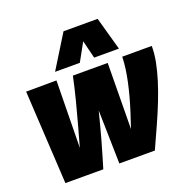

<svg xmlns="http://www.w3.org/2000/svg" viewBox="-137 -923 1048 1057"><g transform="rotate(-20 387.0 -394.5)"><path d="M593 0H385L378 -313Q369 -278 359 -239Q349 -200 337.5 -159Q326 -118 314 -77.5Q302 -37 291 0H69L38 -547L216 -548L210 -155Q228 -220 245 -281.5Q262 -343 278.5 -407Q295 -471 310 -542H514L510 -156Q526 -203 539.5 -245.5Q553 -288 563.5 -327Q574 -366 582 -403Q590 -440 595 -476Q600 -512 601 -547H774Q774 -501 764.5 -453Q755 -405 739 -353.5Q723 -302 701 -246Q679 -190 651.5 -129Q624 -68 593 0ZM225 -595 345 -789H545L599 -595H454L428 -700L370 -595Z"/></g></svg>

Font: Georama ExtraBold
Style: Italic
Weight: 800
Italic angle: -9°
Version: Version 1.001